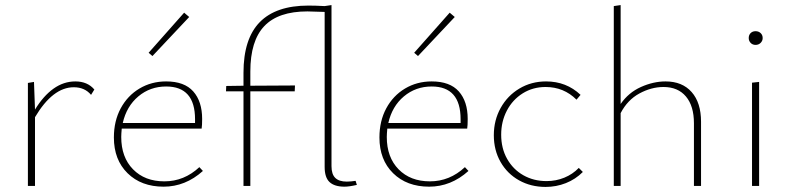

<svg xmlns="http://www.w3.org/2000/svg" viewBox="-20 -733 3123 757"><path d="M352 -380 339 -359Q314 -389 271 -389Q188 -389 118 -271V0H90V-406L114 -410L118 -301Q151 -355 191 -383.5Q231 -412 277 -412Q325 -412 352 -380Z M581 -512 566 -525 706 -683 726 -666ZM780 -59Q711 3 625 3Q537 3 483 -50Q429 -103 429 -191Q429 -256 456 -306Q483 -356 530 -384Q577 -412 635 -412Q707 -412 742 -372.5Q777 -333 777 -264Q777 -238 775 -226H460Q458 -204 458 -193Q458 -113 504.5 -65.5Q551 -18 628 -18Q706 -18 766 -74ZM464 -248H749V-263Q749 -392 635 -392Q572 -392 525.5 -353Q479 -314 464 -248Z M1387 -4Q1357 3 1338 3Q1299 3 1279.5 -15Q1260 -33 1260 -75V-686Q1206 -688 1192 -688Q1077 -688 1022 -630Q967 -572 967 -451V-395L1143 -396L1142 -373H967V0H940V-373H871L872 -394L940 -395V-446Q940 -580 1004 -645.5Q1068 -711 1196 -711Q1224 -711 1260 -709L1287 -713V-78Q1287 -46 1302 -31.5Q1317 -17 1347 -17Q1363 -17 1382 -20Z M1628 -512 1613 -525 1753 -683 1773 -666ZM1827 -59Q1758 3 1672 3Q1584 3 1530 -50Q1476 -103 1476 -191Q1476 -256 1503 -306Q1530 -356 1577 -384Q1624 -412 1682 -412Q1754 -412 1789 -372.5Q1824 -333 1824 -264Q1824 -238 1822 -226H1507Q1505 -204 1505 -193Q1505 -113 1551.5 -65.5Q1598 -18 1675 -18Q1753 -18 1813 -74ZM1511 -248H1796V-263Q1796 -392 1682 -392Q1619 -392 1572.5 -353Q1526 -314 1511 -248Z M1927 -200Q1927 -259 1954 -307.5Q1981 -356 2028 -384Q2075 -412 2133 -412Q2213 -412 2269 -359L2253 -340Q2203 -390 2131 -390Q2081 -390 2041 -365Q2001 -340 1978.5 -297Q1956 -254 1956 -202Q1956 -148 1979.5 -106.5Q2003 -65 2043.5 -42Q2084 -19 2135 -19Q2172 -19 2205 -32.5Q2238 -46 2262 -71L2278 -55Q2249 -26 2211 -11Q2173 4 2131 4Q2073 4 2026.5 -22Q1980 -48 1953.5 -94.5Q1927 -141 1927 -200Z M2744 -253V0H2716V-247Q2716 -315 2684.5 -352.5Q2653 -390 2596 -390Q2548 -390 2501 -364.5Q2454 -339 2427 -287V0H2400V-709L2427 -713V-323Q2458 -368 2507 -390Q2556 -412 2604 -412Q2670 -412 2707 -370Q2744 -328 2744 -253Z M2932 -583Q2932 -595 2939.5 -602.5Q2947 -610 2959 -610Q2971 -610 2979 -602.5Q2987 -595 2987 -583Q2987 -572 2979 -564Q2971 -556 2959 -556Q2947 -556 2939.5 -564Q2932 -572 2932 -583ZM2945 -407 2973 -410V0H2945Z"/></svg>

Font: Ysabeau Infant Extralight
Style: Regular
Weight: 200
Designer: Christian Thalmann (Catharsis Fonts)
Version: Version 0.003